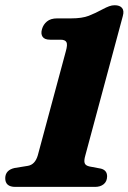

<svg xmlns="http://www.w3.org/2000/svg" viewBox="-22 -732 503 752"><path d="M174.5 -576.5Q152.5 -576.5 144.8 -588Q137 -599.5 142.5 -618Q147.5 -636 162 -648Q176.5 -660 202 -660H256.5Q299.5 -660 325.8 -670.2Q352 -680.5 379.5 -695.5Q394.5 -703.5 405.5 -707.5Q416.5 -711.5 427 -711.5Q447 -711.5 456 -700.8Q465 -690 459 -669L312 -122.5Q306.5 -103.5 309.5 -93.5Q312.5 -83.5 328.5 -80L373.5 -71.5Q398 -65 397.5 -40.5Q397 -21 384 -10.5Q371 0 350.5 0H38Q-2 0 -1.5 -35Q-0.5 -66 35 -74L87.5 -82.5Q115.5 -87.5 126 -123.5L235.5 -530Q243.5 -557.5 238.2 -567Q233 -576.5 215 -576.5Z"/></svg>

Font: Fraunces 9pt S050
Style: Bold Italic
Weight: 700
Italic angle: -16°
Version: Version 1.000; ttfautohint (v1.8.3)